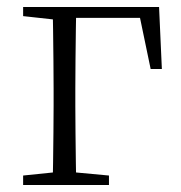

<svg xmlns="http://www.w3.org/2000/svg" viewBox="-20 -528 516 548"><path d="M130 0Q131 -24 131.5 -64.5Q132 -105 132.5 -148.5Q133 -192 133 -226V-275Q133 -312 132.5 -357Q132 -402 131.5 -443Q131 -484 130 -508H198Q197 -484 196.5 -443Q196 -402 195.5 -357Q195 -312 195 -275V-226Q195 -192 195.5 -148.5Q196 -105 196.5 -64.5Q197 -24 198 0ZM163 -477V-508H434L442 -331H410L374 -504L405 -477ZM46 0V-27L153 -38H173L291 -27V0ZM46 -482V-508H163V-470H155Z"/></svg>

Font: Early Summer Mincho VF
Style: Regular
Weight: 250
Designer: GuiWonder
Version: Version 1.002